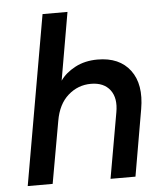

<svg xmlns="http://www.w3.org/2000/svg" viewBox="-52 -766 704 813"><g transform="rotate(-5 300.0 -360.0)"><path d="M33 0 159 -720H265L215 -432Q237 -464 278.5 -486Q320 -508 374 -508Q467 -508 512.5 -447.5Q558 -387 540 -283L491 0H385L434 -278Q445 -338 418.5 -373Q392 -408 337 -408Q282 -408 240 -371Q198 -334 186 -264L139 0Z"/></g></svg>

Font: DM Mono Medium
Style: Italic
Weight: 500
Italic angle: -10°
Designer: Colophon Foundry
Foundry: Colophon Foundry
Version: Version 1.000; ttfautohint (v1.8.2.53-6de2)